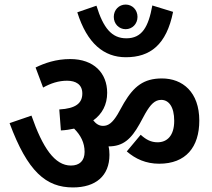

<svg xmlns="http://www.w3.org/2000/svg" viewBox="-20 -891 931 842"><path d="M479 -817C479 -786 502 -763 531 -763C560 -763 583 -786 583 -817C583 -848 560 -871 531 -871C502 -871 479 -848 479 -817ZM739 -839 648 -867C631 -773 603 -723 534 -723C470 -723 433 -768 403 -866L319 -837C362 -700 436 -640 532 -640C638 -640 710 -694 739 -839ZM460 -212C460 -225 459 -237 456 -249C520 -249 555 -281 592 -347L617 -393C640 -433 659 -453 687 -453C720 -453 744 -423 744 -361C744 -295 712 -267 671 -267C643 -267 621 -278 597 -300L536 -227C574 -194 620 -173 678 -173C795 -173 854 -246 854 -362C854 -487 781 -547 690 -547C610 -547 567 -512 524 -440L496 -390C473 -352 455 -339 432 -339C415 -339 402 -347 389 -363C428 -391 450 -432 450 -484C450 -570 392 -632 288 -632C225 -632 175 -614 136 -595L169 -507C203 -526 237 -537 274 -537C312 -537 341 -521 341 -481C341 -439 313 -415 240 -411L247 -319C268 -320 287 -323 305 -327C334 -298 351 -265 351 -225C351 -186 329 -165 291 -165C220 -165 167 -243 118 -384L22 -351C101 -138 182 -69 300 -69C400 -69 460 -120 460 -212Z"/></svg>

Font: Noto Sans Devanagari UI SemiCondensed SemiBold
Style: Regular
Weight: 600
Width: 4
Designer: Jelle Bosma - Monotype Design Team
Foundry: Monotype Imaging Inc.
Version: Version 2.004